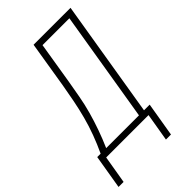

<svg xmlns="http://www.w3.org/2000/svg" viewBox="-309 -823 1077 1077"><g transform="rotate(-45 229.0 -284.5)"><path d="M-42 166 -8 -37H19Q43 -88 62.5 -140.5Q82 -193 96 -246Q110 -299 120.5 -352.5Q131 -406 140 -459L185 -735H478L363 -37H408L374 166H334L362 0H26L-2 166ZM323 -37 432 -698H219L179 -453Q170 -401 160.5 -348Q151 -295 136.5 -243Q122 -191 103.5 -139Q85 -87 63 -37Z"/></g></svg>

Font: Iosevka SS18 Extralight
Style: Italic
Weight: 200
Italic angle: -9°
Monospace: yes
Designer: Belleve Invis
Foundry: Belleve Invis
Version: Version 25.1.1; ttfautohint (v1.8.4)